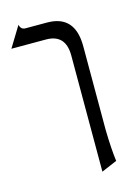

<svg xmlns="http://www.w3.org/2000/svg" viewBox="-108 -516 580 811"><g transform="rotate(-15 182.5 -110.5)"><path d="M80 -434H174Q296 -434 296 -298V71Q298 155 305 206L237 235V-273Q237 -366 151 -366H0L55 -456Q60 -434 80 -434Z"/></g></svg>

Font: Bellefair
Style: Regular
Weight: 400
Designer: Nick Shinn, Liron Lavi Turkenic
Foundry: Shinntype
Version: Version 1.003;PS 001.003;hotconv 1.0.88;makeotf.lib2.5.64775